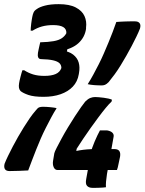

<svg xmlns="http://www.w3.org/2000/svg" viewBox="-34 -814 697 926"><path d="M389 -408Q403 -430 416 -454Q429 -478 442 -503.5Q455 -529 466.5 -555.5Q478 -582 489 -608.5Q500 -635 509.5 -660Q519 -685 527 -708Q538 -709 549 -709.5Q560 -710 571.5 -710.5Q583 -711 594.5 -711Q606 -711 617 -711Q633 -711 639.5 -702Q646 -693 641 -676Q634 -658 623.5 -636.5Q613 -615 601 -592Q589 -569 575.5 -545.5Q562 -522 548 -499Q534 -476 519 -455.5Q504 -435 490 -418Q480 -408 472.5 -405Q465 -402 456 -402Q447 -402 438 -402.5Q429 -403 419.5 -403.5Q410 -404 402.5 -405.5Q395 -407 389 -408ZM239 -292Q226 -272 213 -247.5Q200 -223 187 -197.5Q174 -172 162.5 -145.5Q151 -119 140.5 -92.5Q130 -66 120.5 -41Q111 -16 102 8Q91 8 80 9Q69 10 58 10Q47 10 35 10.5Q23 11 12 11Q-4 11 -10 2Q-16 -7 -12 -24Q-5 -42 5.5 -63.5Q16 -85 28 -108Q40 -131 53.5 -154.5Q67 -178 81 -200.5Q95 -223 109.5 -244Q124 -265 139 -282Q148 -294 155.5 -296.5Q163 -299 173 -299Q181 -299 190.5 -298.5Q200 -298 209 -297Q218 -296 226 -295Q234 -294 239 -292ZM477 89Q473 90 464 90.5Q455 91 445.5 91.5Q436 92 426.5 92Q417 92 412 92Q395 92 386 82.5Q377 73 382 48L405 -79Q406 -88 411 -102Q416 -116 422.5 -131.5Q429 -147 436 -161.5Q443 -176 448 -185H483Q500 -182 508 -174Q516 -166 514 -155L482 25Q479 44 477.5 61Q476 78 477 89ZM530 6H244Q231 6 225 -7.5Q219 -21 222 -39L228 -75Q230 -83 239.5 -101.5Q249 -120 263 -146Q277 -172 294 -200Q311 -228 327.5 -253.5Q344 -279 357.5 -298Q371 -317 377 -324Q390 -337 401.5 -341.5Q413 -346 425 -346Q432 -346 443 -345Q454 -344 466.5 -342.5Q479 -341 489.5 -338.5Q500 -336 506 -333L504 -324Q492 -313 475.5 -293Q459 -273 440.5 -248Q422 -223 403 -196.5Q384 -170 367 -144.5Q350 -119 337 -98.5Q324 -78 316 -64L340 -123L330 -61L310 -80Q332 -86 350 -89Q368 -92 386.5 -93.5Q405 -95 428 -95H518Q535 -95 541.5 -85.5Q548 -76 545 -58Q544 -53 542 -44Q540 -35 538 -25Q536 -15 534 -6.5Q532 2 530 6ZM381 -675Q375 -634 344.5 -606Q314 -578 259 -569L294 -592L286 -553L259 -572Q298 -567 318.5 -551Q339 -535 345.5 -512.5Q352 -490 347 -462L346 -456Q340 -420 317 -396Q294 -372 258 -359.5Q222 -347 176 -347Q129 -347 103 -356Q77 -365 65 -375Q59 -382 57.5 -390.5Q56 -399 58 -412Q59 -417 60.5 -425.5Q62 -434 65 -444Q68 -454 70 -462.5Q72 -471 74 -475H83Q103 -462 126 -455Q149 -448 180 -448Q214 -448 234.5 -457Q255 -466 262 -486Q262 -500 253 -509Q244 -518 222.5 -523Q201 -528 162 -529Q153 -530 150 -538Q147 -546 149 -559Q150 -564 152 -574.5Q154 -585 156.5 -595Q159 -605 160 -610Q199 -611 224.5 -615.5Q250 -620 264.5 -630Q279 -640 286 -654Q287 -674 271 -683.5Q255 -693 222 -693Q193 -693 169 -686.5Q145 -680 123 -666H114Q114 -671 114.5 -680Q115 -689 116.5 -700Q118 -711 119.5 -720.5Q121 -730 122 -734Q124 -745 128 -754Q132 -763 143 -770Q156 -780 183 -787Q210 -794 249 -794Q301 -794 331.5 -778Q362 -762 373.5 -736.5Q385 -711 381 -681Z"/></svg>

Font: Rec Mono Semicasual
Style: Bold Italic
Weight: 700
Italic angle: -10°
Version: Version 1.085; ttfautohint (v1.8.4.7-5d5b)